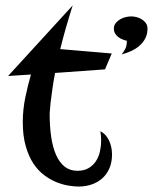

<svg xmlns="http://www.w3.org/2000/svg" viewBox="-20 -664 586 708"><path d="M64 -213.9Q64 -259.8 73.5 -305.4Q83 -351.1 94.2 -389.2L9.8 -383.8L248 -644Q219.7 -554.7 202.1 -482.9L392.1 -466.8L367.2 -408.2L183.1 -395Q176.3 -359.4 172.6 -331.8Q168.9 -304.2 166.5 -285.2Q164.1 -262.7 163.1 -246.1Q163.1 -197.3 168.9 -158.2Q174.8 -119.1 187.3 -91.6Q199.7 -64 219 -49.1Q238.3 -34.2 265.1 -34.2Q290 -34.2 306.9 -44.2Q323.7 -54.2 334 -70.1Q344.2 -85.9 348.6 -105.7Q353 -125.5 353 -145Q353 -163.1 350.1 -180.2Q371.1 -169.4 382.1 -145.8Q393.1 -122.1 393.1 -94.2Q393.1 -65.4 383.5 -43.5Q374 -21.5 357.4 -6.6Q340.8 8.3 318.4 16.1Q295.9 23.9 270 23.9Q254.4 23.9 233.2 20.5Q211.9 17.1 189 8.1Q166 -1 143.6 -17.6Q121.1 -34.2 103.5 -60.5Q85.9 -86.9 75 -124.8Q64 -162.6 64 -213.9ZM523.9 -558.6Q523.9 -538.6 516.1 -523.2Q508.3 -507.8 495.1 -496.1Q481.9 -484.4 464.8 -476.3Q447.8 -468.3 428.7 -463.4Q433.1 -469.7 436.5 -474.6Q439.9 -479.5 442.4 -484.9Q444.8 -490.2 446.3 -497.1Q447.8 -503.9 447.8 -513.7Q440.4 -515.1 431.9 -518.6Q423.3 -522 416.3 -527.3Q409.2 -532.7 404.5 -540.5Q399.9 -548.3 399.9 -558.6Q399.9 -570.3 406.7 -578.9Q413.6 -587.4 423.3 -593Q433.1 -598.6 444.1 -601.1Q455.1 -603.5 463.9 -603.5Q472.7 -603.5 482.9 -601.1Q493.2 -598.6 502.4 -593Q511.7 -587.4 517.8 -578.9Q523.9 -570.3 523.9 -558.6Z"/></svg>

Font: Risque
Style: Regular
Weight: 400
Designer: Astigmatic (AOETI)
Foundry: Astigmatic (AOETI)
Version: Version 1.000